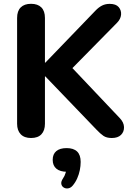

<svg xmlns="http://www.w3.org/2000/svg" viewBox="-20 -734 724 1033"><path d="M147 8.5Q110.8 8.5 91.4 -11.8Q72 -32 72 -68.2V-637.5Q72 -674.8 91.4 -694.1Q110.8 -713.5 147 -713.5Q183.2 -713.5 202.5 -694.1Q221.8 -674.8 221.8 -637.5V-396.8H223.8L493.8 -677Q510.8 -694.8 528.9 -704Q547 -713.2 570 -713.2Q603.8 -713.2 618.6 -695.8Q633.5 -678.2 631.4 -654.9Q629.2 -631.5 610.2 -612L338 -335.5L338.8 -400.2L623.8 -99.2Q646.5 -75.8 647.2 -50.4Q648 -25 631 -8.2Q614 8.5 581.5 8.5Q553.5 8.5 536.6 -3Q519.8 -14.5 499 -36.5L223.8 -323H221.8V-68.2Q221.8 -32 203 -11.8Q184.2 8.5 147 8.5ZM371.2 264.5Q360.5 277.2 346.8 279.4Q333 281.5 322.4 274.6Q311.8 267.8 309.8 255.1Q307.8 242.5 318.8 226.2Q328.2 212.8 333.1 195.8Q338 178.8 338 166.2L341 190.2Q303.2 190.2 283.4 173.6Q263.5 157 263.5 126Q263.5 95.2 282.9 79Q302.2 62.8 338.5 62.8Q375.5 62.8 394.8 81.1Q414 99.5 414 137Q414 159 409.4 181.6Q404.8 204.2 395.4 225.6Q386 247 371.2 264.5Z"/></svg>

Font: Nunito ExtraLight
Style: Regular
Weight: 200
Designer: Vernon Adams
Foundry: Vernon Adams
Version: Version 3.602;April 4, 2023;FontCreator 14.0.0.2856 64-bit